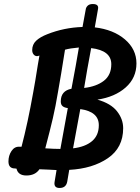

<svg xmlns="http://www.w3.org/2000/svg" viewBox="-20 -842 698 954"><path d="M464 -347Q531 -328 561.5 -289Q592 -250 592 -205Q592 -108 516 -56Q440 -4 324 2L314 61Q308 92 276 92Q247 92 251 63L261 3L224 1L176 -1Q155 30 111 30Q70 30 62 -4L54 -5Q22 -5 22 -40Q22 -69 37 -91.5Q52 -114 76 -113H87Q118 -231 145 -383Q154 -430 168 -520L176 -566Q168 -563 164 -563Q154 -563 147 -571.5Q140 -580 140 -593Q140 -621 159.5 -639.5Q179 -658 215 -672Q298 -705 390 -708L406 -795Q407 -805 415.5 -813.5Q424 -822 441 -822Q472 -822 467 -797L451 -706Q544 -695 601 -646Q658 -597 658 -527Q658 -455 604.5 -407.5Q551 -360 464 -347ZM280 -102 317 -305Q300 -307 291 -314.5Q282 -322 282 -338Q282 -391 335 -401L336 -406Q358 -521 372 -606Q327 -602 303 -595L284 -477L268 -384Q256 -312 242.5 -254Q229 -196 205 -105Q250 -102 280 -102ZM533 -523Q533 -591 433 -603Q412 -492 398 -405Q459 -412 496 -440.5Q533 -469 533 -523ZM379 -300 343 -105Q403 -112 437 -140.5Q471 -169 471 -220Q471 -287 379 -300Z"/></svg>

Font: Mali SemiBold
Style: Italic
Weight: 600
Italic angle: -10°
Version: Version 1.000; ttfautohint (v1.6)